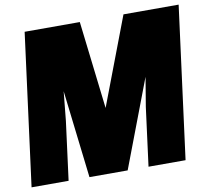

<svg xmlns="http://www.w3.org/2000/svg" viewBox="-84 -875 1061 970"><g transform="rotate(-10 446.5 -390.0)"><path d="M791 0H601L640 -300L665 -450L494 0H298L245 -450L230 -300L191 0H1L103 -780H386L439 -330L610 -780H893Z"/></g></svg>

Font: Tanohe Sans ExtraBold
Style: Italic
Weight: 800
Designer: Village Type and Design LLC & Cristiano Sobral
Foundry: Cooper Hewitt Smithsonian Design Museum
Version: Version 1.00;September 29, 2021;FontCreator 13.0.0.2655 64-b